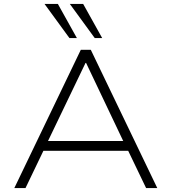

<svg xmlns="http://www.w3.org/2000/svg" viewBox="-20 -959 876 979"><path d="M53 0 392 -705H443L782 0H725L627 -204L662 -190H174L208 -204L110 0ZM416 -638 219 -228 192 -240H644L614 -228L419 -638ZM463 -765 336 -939H404L501 -765ZM334 -765 207 -939H275L372 -765Z"/></svg>

Font: Nunito Sans 7pt SemiExpanded ExtraLight
Style: Regular
Weight: 250
Width: 6
Designer: Vernon Adams
Foundry: Vernon Adams
Version: Version 3.101;gftools[0.9.27]